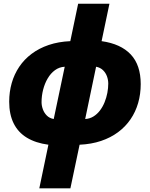

<svg xmlns="http://www.w3.org/2000/svg" viewBox="-20 -780 811 1040"><path d="M192.9 240.2 242.2 3.9Q172.9 -5.4 125.5 -34.2Q78.1 -63 54 -111.8Q29.8 -160.6 29.8 -229Q29.8 -282.2 43.5 -330.1Q57.1 -377.9 84.2 -418.2Q111.3 -458.5 151.4 -488.5Q191.4 -518.6 243.9 -536.4Q296.4 -554.2 360.8 -557.1L403.3 -759.8H572.8L530.3 -557.1Q634.3 -542.5 688.2 -485.1Q742.2 -427.7 742.2 -324.7Q742.2 -270.5 728.3 -222.2Q714.4 -173.8 687 -133.8Q659.7 -93.8 619.6 -64Q579.6 -34.2 527.3 -16.6Q475.1 1 411.1 3.9L361.3 240.2ZM271 -135.3 330.6 -418.5Q301.3 -417 277.8 -399.9Q254.4 -382.8 238.3 -355.2Q222.2 -327.6 213.6 -294.2Q205.1 -260.7 205.1 -226.6Q205.1 -207.5 212.2 -188Q219.2 -168.5 233.6 -154.1Q248 -139.6 271 -135.3ZM441.4 -135.3Q466.3 -136.7 486.3 -149.2Q506.3 -161.6 521.5 -181.6Q536.6 -201.7 546.6 -226.3Q556.6 -251 561.5 -277.1Q566.4 -303.2 566.4 -327.1Q566.4 -346.7 559.6 -366Q552.7 -385.3 538.1 -399.7Q523.4 -414.1 500.5 -418.5Z"/></svg>

Font: Open Sans SemiCondensed ExtraBold
Style: Italic
Weight: 800
Width: 4
Italic angle: -12°
Designer: Monotype Design Team
Foundry: Monotype Imaging Inc.
Version: Version 3.003